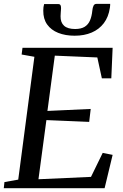

<svg xmlns="http://www.w3.org/2000/svg" viewBox="-25 -996 653 1016"><path d="M-5 0 -1.5 -32.5 71.5 -45.5 157 -695.5 89.5 -707.5 94 -743H571L564 -581.5H514L490 -692L265 -701.5L226 -409L455 -419.5L447 -351L220.5 -360.5L178.5 -47.5L456.5 -60L518.5 -187L571 -176.5L528.5 0ZM282.5 -974.5Q292.5 -974.5 295.5 -968Q298.5 -961.5 298 -950.5Q297.5 -941 296.5 -930Q295.5 -919 295.5 -910Q295 -877 314 -859.8Q333 -842.5 372.5 -842.5Q404 -842.5 423 -854.2Q442 -866 451.2 -887.8Q460.5 -909.5 463.5 -939.5Q465 -955.5 469.8 -965.5Q474.5 -975.5 485.5 -975.5H558Q558 -971.5 557.8 -966.8Q557.5 -962 556.5 -955Q549.5 -906.5 524.5 -873.5Q499.5 -840.5 460.2 -823.8Q421 -807 370 -807Q321 -807 283.2 -822Q245.5 -837 224.5 -866.5Q203.5 -896 204 -940Q204 -949.5 205 -958Q206 -966.5 208.5 -974.5Z"/></svg>

Font: Merriweather 60pt
Style: Italic
Weight: 400
Italic angle: -7.8°
Version: Version 2.101